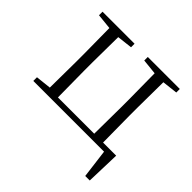

<svg xmlns="http://www.w3.org/2000/svg" viewBox="-167 -673 996 996"><g transform="rotate(45 331.5 -175.0)"><path d="M45.9 0V-26.9L130.9 -36.1L132.8 -226.1V-283.2L130.9 -473.1L45.9 -481.9V-507.8H280.8V-481.9L196.8 -472.2L194.8 -283.2V-226.1L196.8 -29.8H462.9L464.8 -226.1V-283.2L462.9 -473.1L377.9 -481.9V-507.8H612.8V-481.9L527.8 -472.2L525.9 -283.2V-226.1L527.8 -29.8H624L618.2 158.2H585L564.9 0Z"/></g></svg>

Font: Source Han Serif TW ExtraLight
Style: Regular
Weight: 250
Designer: Ryoko NISHIZUKA Ë•øÂ°öÊ∂ºÂ≠ê (kana & ideographs); Frank Grie√ühammer (Latin, Greek & Cyrillic); Wenlong ZHANG Âº†ÊñáÈæô 
Foundry: Adobe
Version: Version 2.003;hotconv 1.1.1;makeotfexe 2.6.0